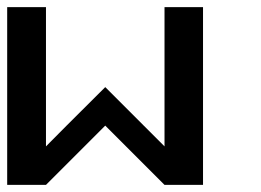

<svg xmlns="http://www.w3.org/2000/svg" viewBox="-46 -520 733 540"><path d="M416.7 -108.3V-500H525V0H416.7L250 -166.7L83.3 0H-25.8V-500H83.3V-108.3Q117.5 -143.3 250 -275Z"/></svg>

Font: 0xA000-Squareish-Mono
Style: Squareish-Mono-Bold
Weight: 700
Version: Version 0.1